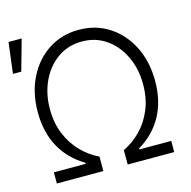

<svg xmlns="http://www.w3.org/2000/svg" viewBox="-130 -880 987 991"><g transform="rotate(-15 363.5 -385.0)"><path d="M53.3 0V-59.7H223.4V-65.3Q141 -114 97.3 -193Q53.6 -272 53.3 -379.6Q53.3 -484 93.8 -564.6Q134.2 -645.2 205.1 -691.2Q275.9 -737.2 366.8 -737.2Q457.7 -737.2 528.6 -691.2Q599.4 -645.2 639.9 -564.6Q680.4 -484 680.4 -379.6Q680 -272.4 636.4 -193.2Q592.7 -114 510.3 -65.3V-59.7H680.4V0H431.8V-77.1Q482.6 -100.9 524.3 -143.3Q566.1 -185.7 590.9 -245.2Q615.8 -304.7 615.8 -379.3Q616.1 -462 584.3 -528.9Q552.6 -595.9 496.4 -635.3Q440.3 -674.7 366.8 -674.7Q293.3 -674.7 237.2 -635.3Q181.1 -595.9 149.5 -528.9Q117.9 -462 117.9 -379.3Q117.9 -305 142.8 -245.4Q167.6 -185.7 209.5 -143.3Q251.4 -100.9 301.8 -77.1V0ZM-19.2 -605.1 1.4 -770.2H71.7L25.2 -605.1Z"/></g></svg>

Font: Inter Zeller Light
Style: Regular
Weight: 300
Designer: Rasmus Andersson; Joe Bland
Foundry: zeller
Version: Version 3.015;git-dec3a8cb1